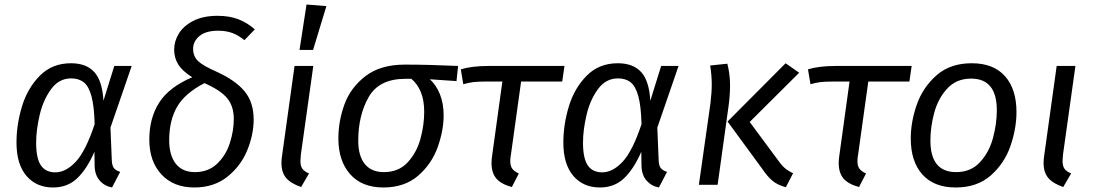

<svg xmlns="http://www.w3.org/2000/svg" viewBox="-20 -818 4838 850"><path d="M438 -372 486 -526H563L469 -253L475 -107Q476 -86 483.5 -75Q491 -64 512 -57L476 12Q443 6 421.5 -18.5Q400 -43 399 -83L398 -146Q365 -70 322 -29Q279 12 215 12Q141 12 97 -39.5Q53 -91 53 -187Q53 -267 77.5 -347.5Q102 -428 156.5 -483Q211 -538 294 -538Q362 -538 397.5 -499Q433 -460 438 -372ZM140 -186Q140 -117 161 -86Q182 -55 225 -55Q271 -55 315 -101.5Q359 -148 399 -268Q397 -348 385 -392Q373 -436 351 -453.5Q329 -471 295 -471Q241 -471 206 -423Q171 -375 155.5 -308.5Q140 -242 140 -186Z M1108 -688 1062 -640Q1034 -663 1007 -672.5Q980 -682 946 -682Q891 -682 863 -658.5Q835 -635 835 -602Q835 -569 856.5 -548Q878 -527 940 -500Q1023 -462 1063 -413.5Q1103 -365 1103 -289Q1103 -222 1074.5 -152.5Q1046 -83 986.5 -35.5Q927 12 840 12Q748 12 694.5 -46Q641 -104 641 -200Q641 -295 684.5 -363.5Q728 -432 831 -476Q788 -503 769.5 -532Q751 -561 751 -599Q751 -635 771.5 -669Q792 -703 835.5 -725.5Q879 -748 943 -748Q995 -748 1034.5 -733Q1074 -718 1108 -688ZM729 -197Q729 -131 758 -93.5Q787 -56 843 -56Q902 -56 941 -93Q980 -130 997.5 -184.5Q1015 -239 1015 -291Q1015 -348 985.5 -383.5Q956 -419 885 -450Q797 -404 763 -343.5Q729 -283 729 -197Z M1312 -134Q1310 -112 1310 -106Q1310 -83 1318.5 -71Q1327 -59 1348 -50L1313 10Q1267 -6 1246.5 -30.5Q1226 -55 1226 -97Q1226 -113 1229 -131L1284 -526H1367ZM1425 -791 1366 -597H1306L1337 -798Z M1478 -205Q1478 -282 1505 -356Q1532 -430 1598 -481Q1664 -532 1773 -532Q1876 -532 2008 -526L2001 -459L1883 -467Q1911 -442 1927.5 -401Q1944 -360 1944 -308Q1944 -240 1917.5 -166Q1891 -92 1831 -40Q1771 12 1677 12Q1582 12 1530 -47Q1478 -106 1478 -205ZM1858 -323Q1858 -375 1842.5 -411.5Q1827 -448 1801 -469H1774Q1658 -469 1612 -388Q1566 -307 1566 -195Q1566 -128 1595 -92Q1624 -56 1679 -56Q1745 -56 1785 -99.5Q1825 -143 1841.5 -204Q1858 -265 1858 -323Z M2242 -134Q2239 -118 2239 -105Q2239 -83 2248 -71Q2257 -59 2277 -50L2246 10Q2198 -3 2177 -28Q2156 -53 2156 -96Q2156 -112 2159 -131L2204 -457H2131Q2096 -457 2075 -454.5Q2054 -452 2031 -445L2020 -511Q2068 -526 2143 -526H2479L2469 -457H2287Z M2859 -372 2907 -526H2984L2890 -253L2896 -107Q2897 -86 2904.5 -75Q2912 -64 2933 -57L2897 12Q2864 6 2842.5 -18.5Q2821 -43 2820 -83L2819 -146Q2786 -70 2743 -29Q2700 12 2636 12Q2562 12 2518 -39.5Q2474 -91 2474 -187Q2474 -267 2498.5 -347.5Q2523 -428 2577.5 -483Q2632 -538 2715 -538Q2783 -538 2818.5 -499Q2854 -460 2859 -372ZM2561 -186Q2561 -117 2582 -86Q2603 -55 2646 -55Q2692 -55 2736 -101.5Q2780 -148 2820 -268Q2818 -348 2806 -392Q2794 -436 2772 -453.5Q2750 -471 2716 -471Q2662 -471 2627 -423Q2592 -375 2576.5 -308.5Q2561 -242 2561 -186Z M3357 -67 3201 -280 3458 -538 3518 -496 3299 -278 3416 -120Q3437 -90 3451.5 -76.5Q3466 -63 3491 -51L3459 11Q3422 1 3399.5 -18Q3377 -37 3357 -67ZM3125 -359Q3131 -409 3131 -444Q3131 -484 3124 -528L3200 -536Q3212 -490 3212 -440Q3212 -393 3204 -338L3157 0H3074Z M3779 -134Q3776 -118 3776 -105Q3776 -83 3785 -71Q3794 -59 3814 -50L3783 10Q3735 -3 3714 -28Q3693 -53 3693 -96Q3693 -112 3696 -131L3741 -457H3668Q3633 -457 3612 -454.5Q3591 -452 3568 -445L3557 -511Q3605 -526 3680 -526H4016L4006 -457H3824Z M4012 -205Q4012 -279 4039 -355.5Q4066 -432 4126.5 -485Q4187 -538 4282 -538Q4378 -538 4429 -481Q4480 -424 4480 -322Q4480 -249 4453.5 -172Q4427 -95 4366.5 -41.5Q4306 12 4211 12Q4115 12 4063.5 -45.5Q4012 -103 4012 -205ZM4393 -330Q4393 -470 4279 -470Q4214 -470 4173.5 -426Q4133 -382 4116 -319Q4099 -256 4099 -196Q4099 -56 4213 -56Q4278 -56 4318.5 -100Q4359 -144 4376 -207Q4393 -270 4393 -330Z M4686 -134Q4684 -112 4684 -106Q4684 -83 4692.5 -71Q4701 -59 4722 -50L4687 10Q4641 -6 4620.5 -30.5Q4600 -55 4600 -97Q4600 -113 4603 -131L4658 -526H4741Z"/></svg>

Font: FiraGO Book
Style: Italic
Weight: 350
Italic angle: -8°
Designer: bBox Type GmbH
Foundry: bBox Type GmbH
Version: Version 1.001